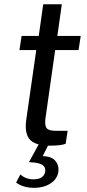

<svg xmlns="http://www.w3.org/2000/svg" viewBox="-20 -698 421 924"><path d="M211 3 185.5 53Q226 55 243.8 73Q261.5 91 261.5 117.5Q261.5 124.5 261 128Q255.5 164.5 222.5 185.2Q189.5 206 145.5 206Q91 206 57.5 180.5L78 141.5Q104 165 140.5 165Q191 165 197.5 128Q198 125.5 198 121.5Q198 103 181 93.8Q164 84.5 127 83Q120.5 83 120.5 80.5Q120.5 78.5 122.5 76.5L166 -3Q133 -11.5 118.5 -32.8Q104 -54 104 -89.5Q104 -106.5 107 -126.5L154.5 -457H73.5L84 -525H166.5L188 -677.5H277.5L256 -525H368.5L358 -457H245.5L199.5 -133.5Q197.5 -121 197.5 -109.5Q197.5 -84.5 209.5 -76.5Q221.5 -68.5 251 -68.5H305.5L296 -6Q272.5 3 221 3Z"/></svg>

Font: 1883 Sans
Style: Italic
Weight: 400
Italic angle: -8°
Designer: 1883 Sans project is a fork of Public Sans.
Version: Version 1.009